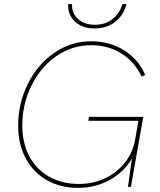

<svg xmlns="http://www.w3.org/2000/svg" viewBox="-20 -905 775 930"><path d="M68 -296Q68 -403 114 -497Q160 -591 241.5 -648Q323 -705 423 -705Q511 -705 581.5 -661Q652 -617 683 -542L666 -534Q632 -606 568 -646Q504 -686 423 -686Q327 -686 250.5 -631.5Q174 -577 131 -487.5Q88 -398 88 -298Q88 -213 121.5 -149Q155 -85 217.5 -49.5Q280 -14 363 -14Q431 -14 489 -41.5Q547 -69 585.5 -118Q624 -167 635 -231L653 -335L662 -320H408L411 -339H674L614 0H600Q615 -114 623 -161L629 -156Q593 -82 520.5 -38.5Q448 5 358 5Q273 5 207.5 -32Q142 -69 105 -137.5Q68 -206 68 -296ZM310 -885H329Q327 -842 357.5 -813.5Q388 -785 440 -785Q489 -785 524 -812Q559 -839 573 -885H593Q577 -828 536 -797.5Q495 -767 436 -767Q397 -767 367.5 -783Q338 -799 323 -826Q308 -853 310 -885Z"/></svg>

Font: Fixel Italic Variable Display Thin
Style: Italic
Weight: 100
Italic angle: -10°
Designer: AlfaBravo + MacPaw
Foundry: Kyrylo Tkachov, Marchela Mozhyna, Serhii Makarenko, Maria Weinstein, Zakhar Kryvoshyya
Version: Version 1.210;Glyphs 3.2 (3217)